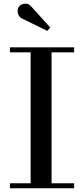

<svg xmlns="http://www.w3.org/2000/svg" viewBox="-20 -1002 448 1022"><path d="M33 0V-26.5H143V-723.5H33V-750H374.5V-723.5H254.5V-26.5H374.5V0ZM232 -837.5 101 -901.5Q88.5 -906.5 81.5 -917.2Q74.5 -928 73.8 -940.8Q73 -953.5 79 -963.5Q85 -973.5 97 -978.8Q109 -984 123 -981.8Q137 -979.5 148.5 -965L247.5 -855.5Z"/></svg>

Font: Bodoni Moda 9pt Medium
Style: Regular
Weight: 500
Designer: Owen Earl
Foundry: indestructible type
Version: Version 2.005